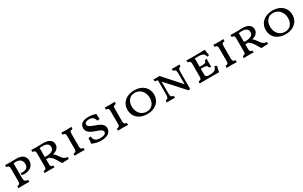

<svg xmlns="http://www.w3.org/2000/svg" viewBox="264 -2068 5746 3639"><g transform="rotate(-30 3137.0 -249.0)"><path d="M421 -332Q421 -389 385.5 -422.5Q350 -456 277 -456Q258 -456 233 -450V-128Q233 -81 251 -63Q269 -45 313 -43Q318 -28 318 2Q262 0 202 0Q126 0 76 2Q76 -29 81 -43Q116 -45 128.5 -59.5Q141 -74 141 -117V-384Q141 -413 136 -428Q131 -443 118.5 -449Q106 -455 81 -457Q76 -472 76 -502Q170 -500 199 -500L319 -502Q422 -502 470 -459Q518 -416 518 -349Q518 -301 495 -261Q472 -221 426.5 -197Q381 -173 317 -173Q278 -173 256 -180Q254 -194 254 -201Q254 -214 257 -223Q272 -220 301 -220Q354 -220 387.5 -246Q421 -272 421 -332Z M1185 -42Q1185 -13 1181 0Q1096 0 1037 7Q1030 -5 1010 -35L965 -108Q928 -170 867 -209L835 -208L806 -209V-118Q806 -85 811 -69Q816 -53 827.5 -47Q839 -41 863 -40Q867 -28 867 2Q830 0 758 0Q705 0 649 2Q649 -26 654 -40Q679 -42 691.5 -48Q704 -54 709 -69Q714 -84 714 -114V-385Q714 -428 702 -442Q690 -456 654 -458Q649 -473 649 -502Q687 -500 759 -500L831 -501Q883 -503 910 -503Q1006 -503 1055 -466Q1104 -429 1104 -371Q1104 -313 1067 -275.5Q1030 -238 964 -225Q989 -210 1005.5 -190.5Q1022 -171 1059 -117Q1086 -77 1114.5 -60.5Q1143 -44 1185 -42ZM1008 -358Q1008 -460 868 -460Q836 -460 806 -454V-261Q827 -258 844 -258Q916 -258 962 -283.5Q1008 -309 1008 -358Z M1312 -43Q1337 -45 1349.5 -51Q1362 -57 1367 -72Q1372 -87 1372 -117V-384Q1372 -413 1367 -428Q1362 -443 1349.5 -449Q1337 -455 1312 -457Q1307 -472 1307 -502Q1371 -500 1419 -500Q1459 -500 1529 -502Q1529 -471 1525 -457Q1489 -455 1476.5 -441Q1464 -427 1464 -384V-117Q1464 -74 1476.5 -59.5Q1489 -45 1525 -43Q1529 -28 1529 2Q1461 0 1419 0Q1369 0 1307 2Q1307 -29 1312 -43Z M1693 -37Q1704 -104 1701 -153Q1723 -160 1755 -160Q1757 -98 1794.5 -70Q1832 -42 1900 -42Q1958 -42 1991.5 -60Q2025 -78 2025 -108Q2025 -129 2008.5 -144.5Q1992 -160 1968.5 -170.5Q1945 -181 1900 -197Q1838 -218 1800.5 -236.5Q1763 -255 1735.5 -287.5Q1708 -320 1708 -369Q1708 -436 1758.5 -471Q1809 -506 1897 -506Q1944 -506 1990.5 -497Q2037 -488 2063 -474Q2062 -463 2062 -440Q2062 -395 2068 -369Q2047 -358 2013 -358Q1999 -415 1967.5 -437.5Q1936 -460 1890 -460Q1846 -460 1818.5 -445Q1791 -430 1791 -401Q1791 -368 1823 -348Q1855 -328 1923 -304Q1981 -284 2018 -266Q2055 -248 2081 -217.5Q2107 -187 2107 -141Q2107 -75 2053 -34Q1999 7 1889 7Q1834 7 1789.5 -4Q1745 -15 1693 -37Z M2261 -43Q2286 -45 2298.5 -51Q2311 -57 2316 -72Q2321 -87 2321 -117V-384Q2321 -413 2316 -428Q2311 -443 2298.5 -449Q2286 -455 2261 -457Q2256 -472 2256 -502Q2320 -500 2368 -500Q2408 -500 2478 -502Q2478 -471 2474 -457Q2438 -455 2425.5 -441Q2413 -427 2413 -384V-117Q2413 -74 2425.5 -59.5Q2438 -45 2474 -43Q2478 -28 2478 2Q2410 0 2368 0Q2318 0 2256 2Q2256 -29 2261 -43Z M2609 -248Q2609 -324 2645.5 -383Q2682 -442 2748.5 -474.5Q2815 -507 2902 -507Q2988 -507 3054 -475Q3120 -443 3156.5 -384.5Q3193 -326 3193 -250Q3193 -173 3156.5 -114.5Q3120 -56 3053.5 -23.5Q2987 9 2900 9Q2814 9 2748 -23Q2682 -55 2645.5 -113Q2609 -171 2609 -248ZM3090 -235Q3090 -300 3064 -351.5Q3038 -403 2991.5 -432Q2945 -461 2887 -461Q2806 -461 2759 -406.5Q2712 -352 2712 -263Q2712 -196 2738 -144.5Q2764 -93 2810 -65Q2856 -37 2914 -37Q2995 -37 3042.5 -91Q3090 -145 3090 -235Z M3893 -502Q3893 -472 3889 -457Q3868 -455 3857 -446Q3846 -437 3841.5 -415.5Q3837 -394 3837 -352V1Q3824 7 3796 7L3437 -390V-150Q3437 -107 3442.5 -85Q3448 -63 3461 -54Q3474 -45 3499 -43Q3504 -27 3504 2Q3450 0 3415 0Q3368 0 3324 2Q3324 -27 3329 -43Q3354 -45 3366.5 -54Q3379 -63 3384.5 -85Q3390 -107 3390 -150V-442L3389 -443Q3382 -450 3371 -452.5Q3360 -455 3329 -457Q3324 -475 3324 -502Q3360 -500 3394 -500Q3425 -500 3457 -502L3790 -129V-352Q3790 -394 3784.5 -415.5Q3779 -437 3766 -446Q3753 -455 3727 -457Q3723 -480 3723 -502Q3773 -500 3809 -500Q3847 -500 3893 -502Z M4497 -120Q4479 -73 4470 1L4277 0Q4133 0 4045 2Q4045 -29 4050 -43Q4075 -45 4087.5 -51Q4100 -57 4105 -73Q4110 -89 4110 -121V-384Q4110 -413 4104.5 -428Q4099 -443 4086.5 -449Q4074 -455 4050 -457Q4045 -472 4045 -502Q4117 -500 4202 -500Q4386 -500 4448 -502Q4459 -408 4467 -378Q4450 -367 4422 -367Q4418 -409 4387.5 -433Q4357 -457 4280 -457H4202V-273H4252Q4305 -273 4325.5 -285Q4346 -297 4347 -329Q4369 -336 4393 -336Q4391 -311 4391 -252Q4391 -188 4393 -165Q4366 -165 4349 -171Q4346 -204 4325.5 -216Q4305 -228 4252 -228H4202V-123Q4202 -91 4208.5 -74.5Q4215 -58 4231.5 -51.5Q4248 -45 4281 -45H4287Q4345 -45 4376.5 -55Q4408 -65 4423.5 -84.5Q4439 -104 4453 -142Q4480 -137 4497 -120Z M4639 -43Q4664 -45 4676.5 -51Q4689 -57 4694 -72Q4699 -87 4699 -117V-384Q4699 -413 4694 -428Q4689 -443 4676.5 -449Q4664 -455 4639 -457Q4634 -472 4634 -502Q4698 -500 4746 -500Q4786 -500 4856 -502Q4856 -471 4852 -457Q4816 -455 4803.5 -441Q4791 -427 4791 -384V-117Q4791 -74 4803.5 -59.5Q4816 -45 4852 -43Q4856 -28 4856 2Q4788 0 4746 0Q4696 0 4634 2Q4634 -29 4639 -43Z M5544 -42Q5544 -13 5540 0Q5455 0 5396 7Q5389 -5 5369 -35L5324 -108Q5287 -170 5226 -209L5194 -208L5165 -209V-118Q5165 -85 5170 -69Q5175 -53 5186.5 -47Q5198 -41 5222 -40Q5226 -28 5226 2Q5189 0 5117 0Q5064 0 5008 2Q5008 -26 5013 -40Q5038 -42 5050.5 -48Q5063 -54 5068 -69Q5073 -84 5073 -114V-385Q5073 -428 5061 -442Q5049 -456 5013 -458Q5008 -473 5008 -502Q5046 -500 5118 -500L5190 -501Q5242 -503 5269 -503Q5365 -503 5414 -466Q5463 -429 5463 -371Q5463 -313 5426 -275.5Q5389 -238 5323 -225Q5348 -210 5364.5 -190.5Q5381 -171 5418 -117Q5445 -77 5473.5 -60.5Q5502 -44 5544 -42ZM5367 -358Q5367 -460 5227 -460Q5195 -460 5165 -454V-261Q5186 -258 5203 -258Q5275 -258 5321 -283.5Q5367 -309 5367 -358Z M5635 -248Q5635 -324 5671.5 -383Q5708 -442 5774.5 -474.5Q5841 -507 5928 -507Q6014 -507 6080 -475Q6146 -443 6182.5 -384.5Q6219 -326 6219 -250Q6219 -173 6182.5 -114.5Q6146 -56 6079.5 -23.5Q6013 9 5926 9Q5840 9 5774 -23Q5708 -55 5671.5 -113Q5635 -171 5635 -248ZM6116 -235Q6116 -300 6090 -351.5Q6064 -403 6017.5 -432Q5971 -461 5913 -461Q5832 -461 5785 -406.5Q5738 -352 5738 -263Q5738 -196 5764 -144.5Q5790 -93 5836 -65Q5882 -37 5940 -37Q6021 -37 6068.5 -91Q6116 -145 6116 -235Z"/></g></svg>

Font: Vollkorn SC
Style: Regular
Weight: 400
Designer: Friedrich Althausen
Foundry: Friedrich Althausen
Version: Version 4.015